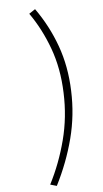

<svg xmlns="http://www.w3.org/2000/svg" viewBox="-151 -792 593 1104"><g transform="rotate(-15 146.0 -240.0)"><path d="M6 250 41 267Q128 151 185.5 25Q243 -101 262 -240Q282 -380 260 -506Q238 -632 183 -747L144 -730Q193 -626 215 -503Q237 -380 217 -240Q198 -101 141.5 22.5Q85 146 6 250Z"/></g></svg>

Font: Brygada 1918
Style: Italic
Weight: 400
Italic angle: -8°
Designer: Mateusz Machalski | Borys Kosmynka | Przemek Hoffer
Foundry: NIEPODLEGLA 2018
Version: Version 3.006